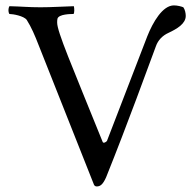

<svg xmlns="http://www.w3.org/2000/svg" viewBox="-20 -668 712 697"><path d="M365.2 -24.4C443.4 -218.8 521.5 -434.6 545.9 -500C553.7 -522.5 570.3 -539.1 591.8 -548.8C623 -563.5 654.3 -582 654.3 -610.4C654.3 -620.1 651.4 -633.8 645.5 -641.6C638.7 -644.5 624 -648.4 611.3 -648.4C570.3 -648.4 535.2 -587.9 514.6 -536.1L368.2 -156.2C364.3 -151.4 354.5 -146.5 352.5 -153.3C239.3 -433.6 187.5 -552.7 187.5 -585.9C187.5 -590.8 187.5 -594.7 188.5 -599.6C192.4 -617.2 238.3 -617.2 246.1 -617.2C251 -617.2 250 -640.6 248 -645.5C209 -644.5 169.9 -641.6 127 -641.6C82 -641.6 58.6 -644.5 14.6 -645.5C12.7 -644.5 10.7 -636.7 10.7 -630.9C10.7 -625 12.7 -617.2 14.6 -617.2C26.4 -617.2 66.4 -610.4 77.1 -595.7C93.8 -569.3 106.4 -540 121.1 -502L321.3 2.9C323.2 6.8 327.1 8.8 331.1 8.8C343.8 8.8 353.5 2 365.2 -24.4Z"/></svg>

Font: Crimson
Style: Roman
Weight: 400
Version: Version 0.2